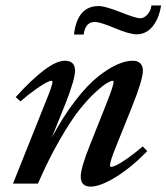

<svg xmlns="http://www.w3.org/2000/svg" viewBox="-20 -675 612 706"><path d="M482.4 -548.8Q456.1 -548.8 402.3 -571.5Q348.6 -594.2 328.6 -594.2Q293.5 -594.2 287.6 -547.9H252Q264.2 -652.8 342.8 -652.8Q366.2 -652.8 422.9 -630.4Q479.5 -607.9 495.1 -607.9Q510.3 -607.9 522.7 -622.1Q535.2 -636.2 536.6 -654.8H572.3Q564.5 -606 540.8 -577.4Q517.1 -548.8 482.4 -548.8ZM27.8 0 146.5 -296.9Q172.9 -360.8 172.9 -374Q172.9 -377.9 168.5 -377.9Q163.1 -377.9 150.1 -371.3Q137.2 -364.7 111.6 -346.7Q85.9 -328.6 55.2 -302.2L37.6 -317.9Q159.2 -451.7 218.3 -451.7Q255.9 -451.7 255.9 -415Q255.9 -384.8 223.6 -301.3L170.4 -168.9Q212.4 -247.1 256.8 -304.7Q301.3 -362.3 339.8 -392.8Q378.4 -423.3 410.2 -437.5Q441.9 -451.7 468.3 -451.7Q486.3 -451.7 495.8 -442.1Q505.4 -432.6 505.4 -415Q505.4 -382.3 464.4 -279.8L408.2 -140.1Q384.3 -81.5 384.3 -66.4Q384.3 -61.5 388.7 -61.5Q395 -61.5 407.7 -67.4Q420.4 -73.2 446.8 -91.3Q473.1 -109.4 504.9 -136.7L521.5 -119.1Q460 -56.6 403.8 -22.7Q347.7 11.2 313.5 11.2Q276.9 11.2 276.9 -25.4Q276.9 -57.6 310.1 -140.1L370.6 -292Q397.5 -359.4 397.5 -374Q397.5 -377.9 393.6 -377.9Q388.7 -377.9 375 -370.6Q361.3 -363.3 333.3 -337.9Q305.2 -312.5 274.2 -274.2Q243.2 -235.8 201.2 -163.6Q159.2 -91.3 119.6 0Z"/></svg>

Font: Elstob 10pt SemiBold
Style: Italic
Weight: 600
Italic angle: -20°
Designer: Peter S. Baker
Version: Version 1.015